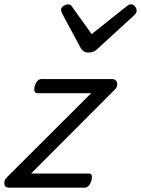

<svg xmlns="http://www.w3.org/2000/svg" viewBox="-32 -864 649 884"><path d="M9 0Q-10 0 -12 -17Q-14 -34 -1 -47L388 -435H141Q131 -435 127.5 -443Q124 -451 128 -468Q133 -484 141 -492Q149 -500 159 -500H483Q497 -500 503 -491.5Q509 -483 507.5 -472Q506 -461 498 -453L111 -65H377Q387 -65 390 -57Q393 -49 389 -32Q384 -17 376 -8.5Q368 0 358 0ZM571 -844Q581 -844 589 -835Q597 -826 597 -816Q597 -808 594 -803.5Q591 -799 587 -795L418 -640Q407 -629 396.5 -625.5Q386 -622 373 -622Q363 -622 354.5 -627Q346 -632 340 -642L255 -800Q252 -806 250.5 -811Q249 -816 249 -819Q249 -830 261 -837Q273 -844 280 -844Q289 -844 294 -840Q299 -836 302 -830L390 -707L546 -831Q553 -836 558 -840Q563 -844 571 -844Z"/></svg>

Font: Playwrite US Trad Light
Style: Regular
Weight: 300
Designer: Veronika Burian, José Scaglione
Foundry: TypeTogether
Version: Version 1.003